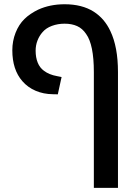

<svg xmlns="http://www.w3.org/2000/svg" viewBox="-20 -661 665 921"><path d="M393.1 -498Q375.5 -524.4 349.9 -535.9Q324.2 -547.4 290 -547.4Q257.3 -547.4 229 -536.9Q200.7 -526.4 184.1 -506.8Q168.5 -489.3 159.7 -466.3Q150.9 -443.4 150.9 -418Q150.9 -385.3 160.9 -360.6Q170.9 -335.9 190.4 -321.8Q215.3 -302.7 253.4 -295.9L275.4 -291.5L257.3 -208.5L233.9 -209Q188.5 -209.5 150.9 -225.6Q113.3 -241.7 87.4 -271.5Q39.1 -326.7 39.1 -419.9Q39.1 -464.4 54.7 -503.9Q70.3 -543.5 97.2 -569.8Q109.9 -582.5 127.7 -594.5Q145.5 -606.4 163.1 -614.7Q219.7 -640.6 290 -640.6Q373.5 -640.6 429.7 -605Q481.4 -571.8 509.3 -512.2Q545.9 -436 545.9 -315.4V240.2H430.2V-315.4Q430.2 -446.8 393.1 -498Z"/></svg>

Font: Viking Open Sans Light
Style: Bold
Weight: 600
Foundry: Ascender Corporation
Version: Version 2.001